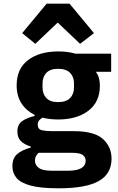

<svg xmlns="http://www.w3.org/2000/svg" viewBox="-20 -806 640 1038"><path d="M171 -569 100 -627 232 -786H356L488 -627L413 -569L292 -684ZM297 212Q199 212 144.5 197Q90 182 68.5 155Q47 128 47 93Q47 49 73.5 26.5Q100 4 146 -8V-14Q113 -24 93.5 -42.5Q74 -61 74 -95Q74 -133 99.5 -151Q125 -169 167 -179V-185Q121 -208 95.5 -248Q70 -288 70 -345Q70 -434 131.5 -481Q193 -528 296 -528Q347 -528 387 -516H581V-418H498Q510 -402 515 -383.5Q520 -365 520 -342Q520 -255 458 -207.5Q396 -160 294 -160Q272 -160 250.5 -162.5Q229 -165 210 -170Q199 -164 191.5 -155Q184 -146 184 -132Q184 -107 206.5 -102Q229 -97 260 -97H378Q489 -97 536 -55Q583 -13 583 52Q583 134 513.5 173Q444 212 297 212ZM294 -254Q338 -254 359 -276Q380 -298 380 -332V-356Q380 -390 359 -412Q338 -434 294 -434Q251 -434 230.5 -412Q210 -390 210 -356V-332Q210 -298 230.5 -276Q251 -254 294 -254ZM259 117H346Q396 117 419.5 103Q443 89 443 63Q443 43 427 31.5Q411 20 366 20H189Q169 37 169 62Q169 86 189.5 101.5Q210 117 259 117Z"/></svg>

Font: Lilex Nerd Font
Style: Bold
Weight: 700
Designer: Mike Abbink, Paul van der Laan, Pieter van Rosmalen, Mikhael Khrustik
Foundry: Mikhael Khrustik
Version: Version 2.400; ttfautohint (v1.8.4.7-5d5b);Nerd Fonts 3.3.0